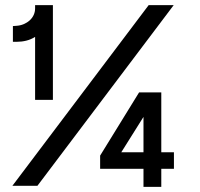

<svg xmlns="http://www.w3.org/2000/svg" viewBox="-20 -720 774 744"><path d="M116 -333H185V-700H116V-687Q116 -674 110.5 -662Q105 -650 95 -641Q85 -632 72 -626.5Q59 -621 44 -620L30 -619V-558H45Q64 -558 82 -562.5Q100 -567 116 -577ZM28 0H125L653 -700H556ZM368 -66H536V4H605V-66H654V-130H605V-362H519L368 -117ZM450 -130 536 -267V-130Z"/></svg>

Font: Fixel Variable
Style: Regular
Weight: 100
Width: 3
Designer: AlfaBravo + MacPaw
Foundry: Kyrylo Tkachov, Marchela Mozhyna, Serhii Makarenko, Maria Weinstein, Zakhar Kryvoshyya
Version: Version 1.211